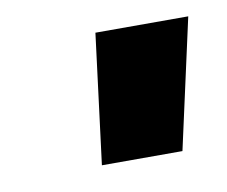

<svg xmlns="http://www.w3.org/2000/svg" viewBox="-38 -737 328 277"><g transform="rotate(-10 126.0 -598.0)"><path d="M116 -693H252L210 -503H92Z"/></g></svg>

Font: Niramit
Style: Bold Italic
Weight: 700
Italic angle: -10°
Designer: Katatrad Aksorn Co.,Ltd.
Foundry: Cadson Demak Co.,Ltd.
Version: Version 1.001; ttfautohint (v1.6)